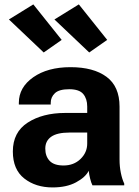

<svg xmlns="http://www.w3.org/2000/svg" viewBox="-20 -831 622 861"><path d="M37.6 -151.6Q37.6 -238 104.1 -281.1Q170.7 -324.2 271.5 -324.5H371.1V-353.5Q371.1 -387.9 353.3 -409.4Q335.4 -430.9 290.3 -430.9Q245.1 -430.9 226.3 -413.2Q207.5 -395.5 207.5 -369.9V-362.3H64.5V-369.9Q64.5 -439.2 129 -484.5Q193.6 -529.8 296.1 -529.8Q399.2 -529.8 457.6 -486.6Q516.1 -443.4 516.1 -352.8V-115.5Q516.1 -84.2 521.9 -55.9Q527.6 -27.6 537.1 -7.8V0H394.5Q388.9 -11.2 384.3 -29.5Q379.6 -47.9 377.9 -65.2Q363.3 -36.1 320.9 -13.3Q278.6 9.5 215.6 9.5Q140.1 9.5 88.9 -30.6Q37.6 -70.8 37.6 -151.6ZM183.1 -164.6Q183.1 -130.6 202.6 -109.7Q222.2 -88.9 264.9 -88.9Q310.8 -88.9 340.9 -117.9Q371.1 -147 371.1 -187.5V-236.6H291.5Q236.3 -236.6 209.7 -217.9Q183.1 -199.2 183.1 -164.6ZM176 -595.7 20 -743.7 129.4 -811.3 256.6 -652.1ZM380.1 -595.7 224.1 -743.7 333.5 -811.3 460.7 -652.1Z"/></svg>

Font: RobotoFlex
Style: Regular
Weight: 400
Designer: Berlow after Robertson
Foundry: Google
Version: Version 2.136